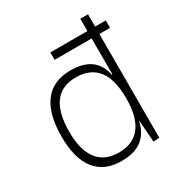

<svg xmlns="http://www.w3.org/2000/svg" viewBox="-174 -856 933 990"><g transform="rotate(-30 293.0 -361.0)"><path d="M225.6 -615.2V-659.2H446.3V-732.4H492.2V-659.2H555.7V-615.2H492.2V2.4L456.5 4.9L446.8 -122.1H444.3Q432.1 -61 388.7 -25.6Q345.2 9.8 265.1 9.8Q163.6 9.8 111.1 -57.1Q58.6 -124 58.6 -253.9Q58.6 -388.7 111.8 -458Q165 -527.3 268.1 -527.3Q418 -527.3 442.4 -401.4H446.3V-615.2ZM446.3 -255.9V-261.2Q446.3 -482.4 273.9 -482.4Q105.5 -482.4 105.5 -253.9Q105.5 -146.5 148.4 -90.8Q191.4 -35.2 274.9 -35.2Q359.4 -35.2 402.8 -91.1Q446.3 -147 446.3 -255.9Z"/></g></svg>

Font: Cascadia Code NF ExtraLight
Style: Regular
Weight: 200
Monospace: yes
Designer: Aaron Bell
Foundry: Saja Typeworks
Version: Version 2404.023; ttfautohint (v1.8.4)